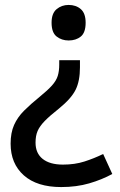

<svg xmlns="http://www.w3.org/2000/svg" viewBox="-20 -569 487 778"><path d="M304 -296Q304 -241 286.5 -205.5Q269 -170 220 -130Q182 -100 161.5 -79Q141 -58 132.5 -38.5Q124 -19 124 9Q124 52 153 75Q182 98 235 98Q283 98 322 85.5Q361 73 398 55L435 136Q393 159 341.5 174Q290 189 228 189Q130 189 76.5 141.5Q23 94 23 13Q23 -31 37 -62.5Q51 -94 77.5 -120.5Q104 -147 141 -177Q173 -203 190.5 -222.5Q208 -242 214 -261.5Q220 -281 220 -307V-325H304ZM327 -477Q327 -437 307.5 -421Q288 -405 258 -405Q230 -405 209.5 -421Q189 -437 189 -477Q189 -515 209.5 -532Q230 -549 258 -549Q288 -549 307.5 -532Q327 -515 327 -477Z"/></svg>

Font: Noto Sans Thai Looped Medium
Style: Regular
Weight: 500
Designer: Sasikarn Vongin, Ben Mitchell
Foundry: The Fontpad Ltd
Version: Version 1.001; ttfautohint (v1.8.4.7-5d5b)